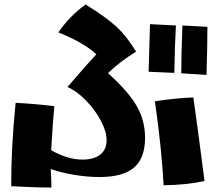

<svg xmlns="http://www.w3.org/2000/svg" viewBox="-20 -811 958 859"><path d="M30 22Q30 -158 50 -351Q142 -346 223 -336Q216 -264 209 -139Q283 -97 349 -97Q400 -97 428.5 -119.5Q457 -142 457 -183Q457 -222 431.5 -270.5Q406 -319 365 -361Q324 -403 282 -422Q376 -531 411 -568Q356 -620 241 -666Q292 -740 363 -791Q455 -734 500.5 -692Q546 -650 589 -580Q520 -538 463 -484Q554 -402 591.5 -337Q629 -272 629 -195Q629 -104 580 -61.5Q531 -19 425 -19Q370 -19 310.5 -29Q251 -39 207 -55Q210 -6 210 28Q134 28 30 22ZM651 -703 767 -697Q762 -612 760 -485L645 -490ZM796 -697 908 -691Q908 -610 904 -476L791 -483Q791 -560 796 -697ZM673 -358Q775 -373 845 -375Q864 -244 895 -1Q818 16 712 18Q703 -150 673 -358Z"/></svg>

Font: Otomanopee
Style: Regular
Weight: 400
Designer: Das Ende der Wildnis
Foundry: Gutenberg Labo
Version: Version 3.000